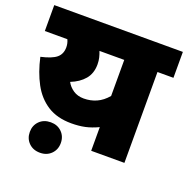

<svg xmlns="http://www.w3.org/2000/svg" viewBox="-128 -743 941 961"><g transform="rotate(20 342.5 -262.5)"><path d="M685 -622V-484H600V0H423V-126Q387 -109 354.5 -102Q322 -95 282 -95Q206 -95 154.5 -128Q103 -161 71.5 -219.5Q40 -278 23 -355Q81 -368 105 -388Q129 -408 129 -444Q129 -465 120 -484H0V-622ZM206 -288Q218 -265 241.5 -249Q265 -233 298 -233Q334 -233 365.5 -247Q397 -261 423 -292V-484H291Q297 -469 301 -452.5Q305 -436 305 -417Q305 -369 278.5 -337.5Q252 -306 206 -288ZM102 16Q102 -19 125 -42Q148 -65 185 -65Q221 -65 244 -42Q267 -19 267 16Q267 51 244 74Q221 97 185 97Q148 97 125 74Q102 51 102 16Z"/></g></svg>

Font: Noto Sans Black
Style: Regular
Weight: 900
Designer: Monotype Design Team
Foundry: Monotype Imaging Inc.
Version: Version 2.007